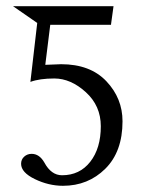

<svg xmlns="http://www.w3.org/2000/svg" viewBox="-20 -587 469 619"><path d="M305 -180Q305 -246 256.5 -290Q208 -334 155 -334Q108 -334 78 -323L100 -513L22 -567H346L338 -509V-507H142L126 -378L177 -380Q271 -380 323 -325Q375 -270 375 -196Q375 -98 319.5 -43Q264 12 183 12Q137 12 92.5 -9.5Q48 -31 48 -59Q48 -73 58 -82Q68 -91 82 -91Q107 -91 123 -63Q145 -22 180 -22Q237 -22 271 -65.5Q305 -109 305 -180Z"/></svg>

Font: Libertinus Sans
Style: Regular
Weight: 400
Designer: Philipp H. Poll
Foundry: Khaled Hosny
Version: Version 6.1